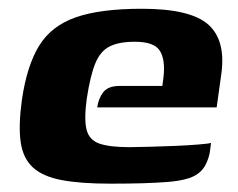

<svg xmlns="http://www.w3.org/2000/svg" viewBox="-20 -422 554 447"><path d="M237.5 5.6Q167.9 5.6 123.8 -2.7Q79.7 -11 56.5 -32.3Q33.4 -53.6 28.1 -91.7Q22.7 -129.7 31 -189.7Q42.7 -269.5 71.1 -315.5Q99.4 -361.6 156.2 -381.6Q213 -401.6 310.4 -401.6Q423.6 -401.6 464.9 -364.8Q506.2 -328.1 495.2 -249.3L484.4 -171.9H206.3Q209.3 -193.4 220.7 -207.7Q232.1 -221.9 257.9 -221.9H358L360.7 -243.2Q365.2 -283.3 352 -304Q338.8 -324.8 293.9 -324.8Q257.3 -324.8 235.7 -314.1Q214 -303.5 202.2 -275.2Q190.3 -246.8 182 -192.4Q175.5 -144.6 181.5 -120.3Q187.5 -96 211.4 -87.7Q235.3 -79.4 281.5 -79.4Q298.8 -79.4 327.8 -80.3Q356.8 -81.1 387.8 -82.3Q418.7 -83.6 442.1 -85.6Q465.4 -87.5 471.3 -89.1L468.9 -70.7Q467.2 -56.8 460 -41.2Q452.8 -25.5 439 -16.4Q419.2 -2.4 370.5 1.6Q321.8 5.6 237.5 5.6Z"/></svg>

Font: Genos Thin
Style: Italic
Weight: 100
Italic angle: -8°
Designer: Robert E. Leuschke
Foundry: Robert E. Leuschke
Version: Version 1.010